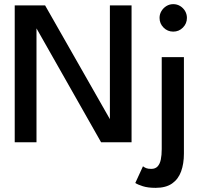

<svg xmlns="http://www.w3.org/2000/svg" viewBox="-20 -686 980 926"><path d="M149 -561.5 156 -560.5V0H51V-660H197.5L516.5 -100L510 -98.5V-660H614.5V0H467.5ZM730.5 220Q693.5 220 669 212.2Q644.5 204.5 632.5 196.5L669.5 116Q676.5 121.5 685.2 125Q694 128.5 709.5 128.5Q729 128.5 740 116.8Q751 105 755.5 83.8Q760 62.5 760 33V-410.5H867V55Q867 103.5 853.5 140.8Q840 178 810 199Q780 220 730.5 220ZM815.5 -533.5Q788 -533.5 768.8 -553Q749.5 -572.5 749.5 -599.5Q749.5 -617.5 758.5 -632.5Q767.5 -647.5 782.5 -656.8Q797.5 -666 815.5 -666Q834 -666 849 -656.8Q864 -647.5 872.8 -632.5Q881.5 -617.5 881.5 -599.5Q881.5 -572.5 862.2 -553Q843 -533.5 815.5 -533.5Z"/></svg>

Font: League Spartan Thin Medium
Style: Regular
Weight: 500
Version: Version 2.002